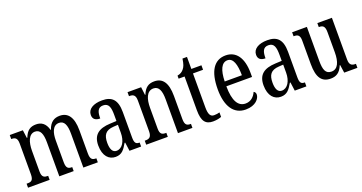

<svg xmlns="http://www.w3.org/2000/svg" viewBox="-37 -1248 3484 1846"><g transform="rotate(-20 1705.0 -324.5)"><path d="M20 0H241V-41H239C204 -41 177 -48 177 -108V-321C177 -407 202 -484 266 -484C320 -484 340 -434 340 -347V0H487V-41H484C449 -41 426 -50 426 -113V-335C426 -414 447 -484 512 -484C566 -484 586 -434 586 -347V0H734V-41H732C696 -41 673 -50 673 -113V-349C673 -486 624 -546 542 -546C486 -546 443 -522 417 -448H414C394 -522 351 -546 299 -546C241 -546 204 -522 178 -454H173L162 -536H28V-495H30C65 -495 90 -486 90 -426V-113C90 -50 67 -41 32 -41H20Z M914 10C981 10 1006 -31 1040 -88H1046L1058 0H1177V-41H1174C1138 -41 1125 -57 1125 -113V-372C1125 -499 1074 -546 975 -546C885 -546 826 -510 826 -450C826 -409 851 -388 900 -388C900 -453 912 -497 968 -497C1027 -497 1038 -448 1038 -373V-312L973 -309C852 -304 793 -256 793 -150C793 -41 847 10 914 10ZM942 -42C901 -42 883 -82 883 -144C883 -223 910 -265 993 -270L1039 -273V-191C1039 -106 1001 -42 942 -42Z M1229 0H1450V-41H1445C1410 -41 1385 -48 1385 -108V-321C1385 -405 1407 -485 1478 -485C1534 -485 1554 -432 1554 -347V0H1702V-41H1698C1663 -41 1640 -50 1640 -113V-349C1640 -486 1593 -546 1509 -546C1451 -546 1413 -522 1386 -454H1382L1372 -536H1233V-495H1238C1272 -495 1299 -486 1299 -427V-113C1299 -50 1272 -41 1236 -41H1229Z M1911 10C1950 10 1980 2 1997 -5V-51C1979 -46 1963 -43 1941 -43C1902 -43 1886 -72 1886 -144V-490H1989V-536H1886V-659H1840C1832 -603 1822 -580 1806 -560C1790 -539 1770 -527 1739 -521V-490H1800V-145C1800 -30 1836 10 1911 10Z M2246 10C2348 10 2393 -50 2393 -91C2393 -109 2384 -119 2373 -124C2354 -81 2319 -45 2264 -45C2188 -45 2146 -114 2145 -264H2408V-304C2408 -462 2344 -546 2238 -546C2123 -546 2057 -452 2057 -264C2057 -90 2124 10 2246 10ZM2322 -313H2146C2149 -430 2180 -496 2240 -496C2299 -496 2321 -422 2322 -313Z M2605 10C2672 10 2697 -31 2731 -88H2737L2749 0H2868V-41H2865C2829 -41 2816 -57 2816 -113V-372C2816 -499 2765 -546 2666 -546C2576 -546 2517 -510 2517 -450C2517 -409 2542 -388 2591 -388C2591 -453 2603 -497 2659 -497C2718 -497 2729 -448 2729 -373V-312L2664 -309C2543 -304 2484 -256 2484 -150C2484 -41 2538 10 2605 10ZM2633 -42C2592 -42 2574 -82 2574 -144C2574 -223 2601 -265 2684 -270L2730 -273V-191C2730 -106 2692 -42 2633 -42Z M3115 10C3169 10 3210 -11 3239 -82H3243L3255 0H3390V-41H3386C3352 -41 3324 -49 3324 -109V-536H3175V-495H3178C3212 -495 3237 -486 3237 -422V-215C3237 -117 3210 -51 3145 -51C3085 -51 3068 -97 3068 -188V-536H2917V-495H2921C2956 -495 2981 -486 2981 -428V-186C2981 -48 3025 10 3115 10Z"/></g></svg>

Font: Noto Serif Sinhala ExtraCondensed
Style: Regular
Weight: 400
Width: 2
Designer: Jelle Bosma - Monotype Design Team
Foundry: Monotype Imaging Inc.
Version: Version 2.007